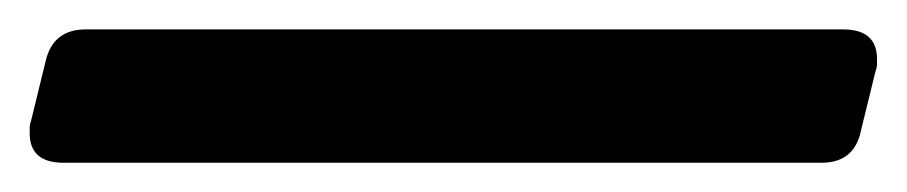

<svg xmlns="http://www.w3.org/2000/svg" viewBox="-43 215 614 130"><path d="M0 325.2Q-22.9 325.2 -22.9 305.2Q-22.9 303.7 -22.9 301.5Q-22.9 299.3 -22 296.9L-12.2 256.8Q-7.3 234.9 15.1 234.9H527.8Q550.8 234.9 550.8 254.9Q550.8 256.3 550.8 258.5Q550.8 260.7 549.8 263.2L540 303.2Q535.6 325.2 513.2 325.2H0Z"/></svg>

Font: Gochi Hand
Style: Regular
Weight: 400
Designer: Juan Pablo del Peral
Foundry: Juan Pablo del Peral
Version: Version 1.001